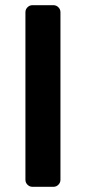

<svg xmlns="http://www.w3.org/2000/svg" viewBox="-20 -720 331 740"><path d="M78 -27V-673Q78 -684 86 -692Q94 -700 105 -700H186Q197 -700 205 -692Q213 -684 213 -673V-27Q213 -16 205 -8Q197 0 186 0H105Q94 0 86 -8Q78 -16 78 -27Z"/></svg>

Font: Hezaedrus Medium
Style: Regular
Weight: 500
Designer: Hubert & Fischer
Foundry: Hubert & Fischer
Version: Version 1.10;September 3, 2019;FontCreator 11.5.0.2425 64-bi